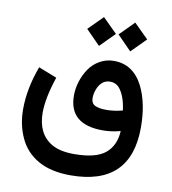

<svg xmlns="http://www.w3.org/2000/svg" viewBox="-90 -693 883 987"><g transform="rotate(10 351.5 -199.5)"><path d="M461.9 -540.5 536.1 -615.2 611.3 -540.5 536.1 -464.8ZM298.3 -540.5 373 -615.2 448.2 -540.5 373 -464.8ZM343.3 215.8Q241.2 215.8 174.3 177.7Q107.4 139.6 76.2 70.8Q45.4 3.9 45.4 -77.1Q45.4 -185.1 89.4 -303.2L185.1 -265.6Q147.5 -152.8 147.5 -77.6Q147.5 34.2 226.6 80.1Q269.5 105 343.3 105Q456.1 105 505.9 64Q555.2 22.9 559.1 -53.2Q512.2 -40.5 467.3 -40.5Q290.5 -40.5 290.5 -191.9Q290.5 -228.5 302 -265.1Q313.5 -301.8 334.5 -332.8Q355.5 -363.8 389.2 -383.1Q422.9 -402.3 462.9 -402.3Q562.5 -402.3 613.8 -304.2Q658.2 -216.8 658.2 -88.9Q658.2 215.8 343.3 215.8ZM551.8 -159.2Q541.5 -236.3 509.8 -272.9Q491.7 -293.9 461.9 -293.9Q438 -293.9 421.1 -279.1Q404.3 -264.2 395.5 -239.7Q387.2 -216.3 387.2 -196.3Q387.2 -168.5 407.2 -158Q427.2 -147.5 467.3 -147.5Q507.3 -147.5 551.8 -159.2Z"/></g></svg>

Font: Vazirmatn UI FD NL Medium
Style: Regular
Weight: 500
Designer: Saber Rastikerdar
Foundry: Saber Rastikerdar
Version: Version 33.003